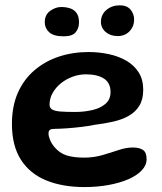

<svg xmlns="http://www.w3.org/2000/svg" viewBox="-20 -684 624 740"><path d="M306 37Q220.5 37 157.5 11Q94.5 -15 60.2 -69Q26 -123 26 -206Q26 -275 49 -326.8Q72 -378.5 112.8 -413.2Q153.5 -448 207 -465.8Q260.5 -483.5 321 -483.5Q362 -483.5 400 -475.2Q438 -467 467.8 -449.5Q497.5 -432 514.8 -404.5Q532 -377 532 -338Q532 -300.5 516.8 -276Q501.5 -251.5 475.2 -237Q449 -222.5 415.2 -215Q381.5 -207.5 345 -203Q324.5 -198.5 295.2 -195Q266 -191.5 238 -189.5Q210 -187.5 193.5 -187.5Q178.5 -187.5 172.8 -183.8Q167 -180 167 -169.5Q167 -159 173 -144.5Q179 -130 190 -117Q210.5 -93 237.5 -84.8Q264.5 -76.5 304.5 -76.5Q341.5 -76.5 374.8 -86.2Q408 -96 437.2 -105.8Q466.5 -115.5 492 -115.5Q516.5 -115.5 530.8 -106.2Q545 -97 545 -70.5Q545 -47 526.2 -27.2Q507.5 -7.5 474.8 6.8Q442 21 398.5 29Q355 37 306 37ZM270 -252.5Q305 -252.5 336 -259.8Q367 -267 386.5 -283.8Q406 -300.5 406 -329.5Q406 -364.5 380.8 -381Q355.5 -397.5 311 -397.5Q284.5 -397.5 259.5 -388.2Q234.5 -379 214.5 -362.8Q194.5 -346.5 182.8 -325.5Q171 -304.5 171 -281Q171 -268 181 -262Q191 -256 212.8 -254.2Q234.5 -252.5 270 -252.5ZM225.5 -544Q186.5 -544 169.5 -559.8Q152.5 -575.5 152.5 -598Q152.5 -627 173.2 -642Q194 -657 216 -657Q234 -657 249.8 -652Q265.5 -647 275 -634Q284.5 -621 284.5 -597.5Q284.5 -575 271.5 -559.5Q258.5 -544 225.5 -544ZM433.5 -545Q405.5 -545 387.2 -560.8Q369 -576.5 369 -599.5Q369 -627.5 390 -645.5Q411 -663.5 441.5 -663.5Q469.5 -663.5 483.2 -646.8Q497 -630 497 -609Q497 -582.5 479.5 -563.8Q462 -545 433.5 -545Z"/></svg>

Font: Gluten Thin Medium
Style: Regular
Weight: 500
Version: Version 1.300